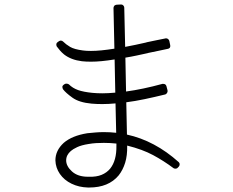

<svg xmlns="http://www.w3.org/2000/svg" viewBox="-20 -809 1040 856"><path d="M443 -172Q470 -172 499 -169V-159Q500 -93 471 -57Q456 -39 433 -29.5Q410 -20 377 -21H372Q327 -21 301 -44.5Q275 -68 275 -94Q275 -118 296 -136Q305 -144 324 -153Q343 -162 375 -167Q392 -170 409 -171Q426 -172 443 -172ZM378 27Q464 27 509 -27Q528 -51 538 -83.5Q548 -116 547 -159V-160Q615 -143 662.5 -117.5Q710 -92 754 -59Q758 -57 762 -57Q769 -57 772 -61L777 -66Q781 -70 781 -77Q781 -82 777 -86Q670 -182 546 -209L543 -353Q582 -358 625 -367Q668 -376 717 -388Q721 -389 725 -395Q728 -400 727 -406L722 -425Q719 -435 708 -435Q707 -435 706.5 -435Q706 -435 704 -435Q660 -423 619.5 -414.5Q579 -406 542 -401L539 -552Q564 -556 589.5 -561.5Q615 -567 638 -572L641 -573Q663 -578 684.5 -582Q706 -586 727 -591Q741 -593 739 -607L735 -626Q734 -632 729 -635Q726 -638 721 -638Q720 -638 720 -638Q720 -638 719 -638Q698 -634 677 -629.5Q656 -625 636 -621L629 -619Q607 -614 583.5 -609Q560 -604 538 -600L534 -775Q534 -780 530 -784.5Q526 -789 520 -789L500 -788Q496 -788 490 -784Q486 -778 486 -774L490 -592Q458 -587 432.5 -584.5Q407 -582 386 -582H385Q374 -582 366 -582.5Q358 -583 350 -584Q311 -589 292.5 -600Q274 -611 261 -624Q257 -628 251 -628Q248 -628 244 -626L238 -622Q233 -619 231 -613Q231 -605 233 -602Q239 -594 247 -584.5Q255 -575 266 -566Q297 -542 345 -536Q354 -535 364 -534.5Q374 -534 385 -534Q408 -534 434 -536.5Q460 -539 491 -544L494 -396Q462 -393 436 -393Q425 -393 413.5 -393.5Q402 -394 392 -395Q352 -399 328 -407.5Q304 -416 287 -433Q282 -436 277 -436Q272 -436 270 -435L265 -432Q259 -428 258 -423Q258 -416 261 -411Q273 -395 303 -373.5Q333 -352 388 -347Q399 -346 411 -345.5Q423 -345 436 -345Q464 -345 495 -348L498 -217Q471 -220 443 -220Q425 -220 406.5 -218.5Q388 -217 369 -215Q301 -204 264 -172Q227 -138 227 -94Q228 -61 247 -33.5Q266 -6 299 10Q332 26 372 27Q373 27 374.5 27Q376 27 377 27Z"/></svg>

Font: Kokoro
Style: Regular
Weight: 400
Version: Version 1.00